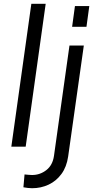

<svg xmlns="http://www.w3.org/2000/svg" viewBox="-20 -777 503 1017"><path d="M40 0 146 -757H222L116 0ZM150 220Q142 220 127 218.5Q112 217 104 215L110 147Q121 148 131.5 149Q142 150 150 150Q192 150 225.5 124Q259 98 266 48L348 -536H424L341 52Q333 107 305.5 144.5Q278 182 237.5 201Q197 220 150 220ZM362 -635 377 -745H453L438 -635Z"/></svg>

Font: Plus Jakarta Sans
Style: Italic
Weight: 400
Italic angle: -8°
Designer: Gumpita Rahayu
Foundry: Tokotype
Version: Version 2.006